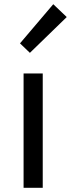

<svg xmlns="http://www.w3.org/2000/svg" viewBox="-20 -892 337 912"><path d="M92 0H183V-543H92ZM122 -641 297 -811 233 -872 75 -686Z"/></svg>

Font: Noto Sans CJK KR Regular
Style: Regular
Weight: 400
Designer: Ryoko NISHIZUKA (kana & ideographs); Paul D. Hunt (Latin, Greek & Cyrillic); Wenlong ZHANG (bopomofo); Sandoll Communica
Foundry: Adobe Systems Incorporated
Version: Version 1.004;PS 1.004;hotconv 1.0.82;makeotf.lib2.5.63406